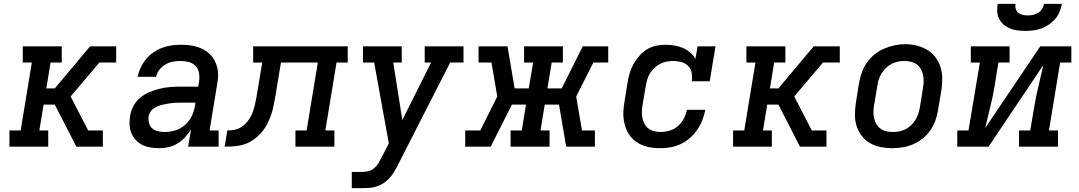

<svg xmlns="http://www.w3.org/2000/svg" viewBox="-20 -760 5590 995"><path d="M29 0V-84H87L145 -436H98V-520H300V-436H242L220 -302H264L447 -520H582V-436H495L346 -260L437 -84H513V0H375L372 -7L264 -218H206L184 -84H230V0Z M806 8Q783 8 760.5 4.5Q738 1 718.5 -8.5Q699 -18 684 -34Q669 -50 661 -70Q653 -90 651.5 -112.5Q650 -135 654 -158Q658 -185 671.5 -210.5Q685 -236 707 -254Q729 -272 755.5 -283Q782 -294 809 -300.5Q836 -307 862.5 -309Q889 -311 916 -311H1007L1012 -341Q1015 -362 1011 -383Q1007 -404 993 -418.5Q979 -433 958.5 -438.5Q938 -444 916 -444Q896 -444 876 -440.5Q856 -437 838 -426.5Q820 -416 806.5 -399Q793 -382 789 -362H693Q698 -386 709 -409.5Q720 -433 736 -452.5Q752 -472 774 -487.5Q796 -503 819.5 -512Q843 -521 867.5 -524.5Q892 -528 916 -528Q937 -528 958 -526Q979 -524 999 -518Q1019 -512 1036.5 -502.5Q1054 -493 1068 -479Q1082 -465 1091.5 -447.5Q1101 -430 1106 -410Q1111 -390 1110.5 -369Q1110 -348 1106 -327L1066 -84H1113V0H955L970 -90Q957 -68 939.5 -49Q922 -30 900 -16.5Q878 -3 854 2.5Q830 8 806 8ZM832 -76Q860 -76 887.5 -84Q915 -92 937.5 -111.5Q960 -131 973 -157Q986 -183 990 -211L993 -228H916Q904 -228 892 -227.5Q880 -227 868.5 -225.5Q857 -224 845 -222Q833 -220 821 -217Q809 -214 797.5 -209.5Q786 -205 775.5 -197.5Q765 -190 758.5 -179Q752 -168 750 -156Q748 -139 752.5 -122Q757 -105 769 -94.5Q781 -84 798 -80Q815 -76 832 -76Z M1144 0 1158 -84Q1174 -84 1191 -86.5Q1208 -89 1224 -97.5Q1240 -106 1252.5 -119Q1265 -132 1274.5 -147.5Q1284 -163 1290 -179.5Q1296 -196 1300 -212.5Q1304 -229 1307 -246Q1310 -263 1313 -280L1339 -436H1292V-520H1782V-436H1724L1666 -84H1713V0H1511V-84H1569L1627 -436H1436L1408 -267Q1403 -242 1398.5 -216.5Q1394 -191 1385.5 -166Q1377 -141 1364.5 -117Q1352 -93 1334 -72.5Q1316 -52 1293.5 -36Q1271 -20 1246 -12Q1221 -4 1195 -2Q1169 0 1144 0Z M1803 215V131H1853Q1870 131 1887 127.5Q1904 124 1918 112.5Q1932 101 1941 86Q1950 71 1958 55L1959 53Q1959 53 1959 53Q1959 53 1959 53L1995 -17L1919 -436H1861V-520H2062V-436H2018L2065 -138L2214 -436H2181V-520H2382V-436H2313L2044 91Q2043 94 2042 96Q2041 98 2040 100L2039 101Q2030 118 2019.5 135Q2009 152 1995 166.5Q1981 181 1964 191.5Q1947 202 1928 207.5Q1909 213 1890.5 214Q1872 215 1853 215Z M2391 0V-84H2469L2557 -260L2527 -436H2460V-520H2610L2647 -302H2720L2743 -436H2696V-520H2897V-436H2839L2817 -302H2891L3000 -520H3132V-436H3055L2966 -260L2996 -84H3063V0H2914L2877 -218H2803L2781 -84H2828V0H2626V-84H2684L2706 -218H2633L2523 0Z M3403 8Q3380 8 3357 5Q3334 2 3313 -6Q3292 -14 3274.5 -27Q3257 -40 3244 -57.5Q3231 -75 3223.5 -95.5Q3216 -116 3212.5 -138.5Q3209 -161 3210.5 -184.5Q3212 -208 3216 -231L3232 -331Q3236 -356 3243 -380Q3250 -404 3262.5 -427Q3275 -450 3292.5 -470Q3310 -490 3332.5 -504Q3355 -518 3380 -523Q3405 -528 3429 -528Q3453 -528 3476 -524Q3499 -520 3519 -511.5Q3539 -503 3556 -488.5Q3573 -474 3584 -455L3595 -520H3688L3658 -339H3565Q3568 -361 3564.5 -382Q3561 -403 3547 -417.5Q3533 -432 3512.5 -438Q3492 -444 3470 -444Q3453 -444 3436 -441Q3419 -438 3403 -430Q3387 -422 3373.5 -410Q3360 -398 3350 -382.5Q3340 -367 3335 -350.5Q3330 -334 3327 -317L3310 -217Q3307 -200 3306.5 -182.5Q3306 -165 3309 -149Q3312 -133 3320 -118.5Q3328 -104 3340.5 -94Q3353 -84 3369.5 -80Q3386 -76 3403 -76Q3426 -76 3450 -83Q3474 -90 3493 -106.5Q3512 -123 3523.5 -145Q3535 -167 3540 -191H3635Q3630 -164 3620 -138Q3610 -112 3594 -88.5Q3578 -65 3556.5 -46Q3535 -27 3509.5 -14.5Q3484 -2 3457 3Q3430 8 3403 8Z M3779 0V-84H3837L3895 -436H3848V-520H4050V-436H3992L3970 -302H4014L4197 -520H4332V-436H4245L4096 -260L4187 -84H4263V0H4125L4122 -7L4014 -218H3956L3934 -84H3980V0Z M4604 8Q4573 8 4543 2Q4513 -4 4487.5 -19Q4462 -34 4444.5 -57.5Q4427 -81 4418.5 -109.5Q4410 -138 4410.5 -169Q4411 -200 4416 -231L4432 -331Q4437 -358 4446.5 -385Q4456 -412 4472.5 -435.5Q4489 -459 4512 -478Q4535 -497 4561.5 -508Q4588 -519 4615.5 -525Q4643 -531 4670 -531Q4702 -531 4731.5 -523.5Q4761 -516 4786 -501Q4811 -486 4828.5 -462.5Q4846 -439 4854.5 -410.5Q4863 -382 4863 -351Q4863 -320 4858 -289L4841 -189Q4837 -162 4827.5 -135.5Q4818 -109 4801.5 -85Q4785 -61 4762 -42.5Q4739 -24 4712.5 -12.5Q4686 -1 4658.5 3.5Q4631 8 4604 8ZM4605 -76Q4622 -76 4639 -79Q4656 -82 4672 -90Q4688 -98 4701 -110.5Q4714 -123 4723.5 -138Q4733 -153 4738.5 -169.5Q4744 -186 4747 -203L4763 -303Q4766 -320 4766.5 -337.5Q4767 -355 4763.5 -371.5Q4760 -388 4752 -402.5Q4744 -417 4730.5 -426.5Q4717 -436 4700.5 -440Q4684 -444 4666 -444Q4649 -444 4632.5 -440.5Q4616 -437 4600.5 -429Q4585 -421 4572 -408.5Q4559 -396 4549.5 -381Q4540 -366 4534.5 -350Q4529 -334 4527 -317L4510 -217Q4507 -200 4506.5 -182.5Q4506 -165 4509.5 -149Q4513 -133 4521 -118.5Q4529 -104 4542 -94Q4555 -84 4571.5 -80Q4588 -76 4605 -76Q4605 -76 4605 -76Q4605 -76 4605 -76Z M4941 0V-84H4999L5058 -436H5011V-520H5212V-436H5154L5134 -312Q5125 -258 5111.5 -204.5Q5098 -151 5086 -97L5371 -520H5532V-436H5474L5416 -84H5463V0H5261V-84H5319L5340 -208Q5349 -262 5362 -315.5Q5375 -369 5387 -423L5103 0ZM5293 -600Q5273 -600 5252.5 -602.5Q5232 -605 5214 -612.5Q5196 -620 5181.5 -632.5Q5167 -645 5158 -662Q5149 -679 5148 -699.5Q5147 -720 5150 -740H5243Q5240 -727 5244 -714Q5248 -701 5257.5 -693.5Q5267 -686 5280 -683Q5293 -680 5306 -680Q5320 -680 5334 -683Q5348 -686 5360 -693.5Q5372 -701 5380 -713.5Q5388 -726 5390 -740H5483Q5479 -719 5471 -699Q5463 -679 5448.5 -662Q5434 -645 5415.5 -632.5Q5397 -620 5376.5 -612.5Q5356 -605 5335 -602.5Q5314 -600 5293 -600Z"/></svg>

Font: Iosevka Etoile Medium Oblique
Style: Regular
Weight: 500
Italic angle: -9°
Designer: Belleve Invis
Foundry: Belleve Invis
Version: Version 15.5.2; ttfautohint (v1.8.4)